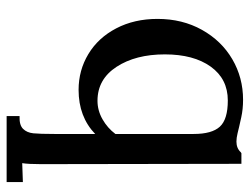

<svg xmlns="http://www.w3.org/2000/svg" viewBox="-107 -408 753 579"><g transform="rotate(90 269.5 -118.5)"><path d="M529 238H330V199H331Q357 200 368.5 188.5Q380 177 382 157.5Q384 138 384 94V-29Q332 21 251 21Q192 21 143 -8.5Q94 -38 65.5 -92.5Q37 -147 37 -217Q37 -292 70 -351Q103 -410 158.5 -442.5Q214 -475 281 -475Q309 -475 334 -469.5Q359 -464 363 -463Q367 -462 381.5 -458.5Q396 -455 407 -455Q427 -455 439 -468L442 -470H474L475 135Q475 173 472 191L529 189ZM384 -90V-326Q384 -381 362 -405Q340 -429 283 -429Q218 -429 181 -377.5Q144 -326 144 -239Q144 -151 181.5 -93.5Q219 -36 284 -36Q313 -36 339.5 -51Q366 -66 384 -90Z"/></g></svg>

Font: Sumana
Style: Regular
Weight: 400
Designer: Cyreal, Alexei Vanyashin (Devanagari), Olga Karpushina (Latin)
Foundry: Cyreal
Version: Version 1.015;PS 001.015;hotconv 1.0.70;makeotf.lib2.5.58329